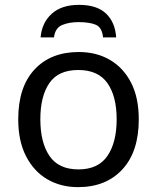

<svg xmlns="http://www.w3.org/2000/svg" viewBox="-20 -760 645 790"><path d="M551 -269Q551 -136 483.5 -63Q416 10 301 10Q230 10 174.5 -22.5Q119 -55 87 -117.5Q55 -180 55 -269Q55 -402 122 -474Q189 -546 304 -546Q377 -546 432.5 -513.5Q488 -481 519.5 -419.5Q551 -358 551 -269ZM146 -269Q146 -174 183.5 -118.5Q221 -63 303 -63Q384 -63 422 -118.5Q460 -174 460 -269Q460 -364 422 -418Q384 -472 302 -472Q220 -472 183 -418Q146 -364 146 -269ZM305 -740Q379 -740 416.5 -704Q454 -668 458 -606H404Q400 -647 374.5 -658Q349 -669 303 -669Q264 -669 235.5 -657Q207 -645 202 -606H147Q152 -666 192.5 -703Q233 -740 305 -740Z"/></svg>

Font: Noto Sans Historical
Style: Regular
Weight: 400
Designer: Monotype Design Team
Foundry: Monotype Imaging Inc.
Version: Version 2.013; ttfautohint (v1.8.4.7-5d5b)